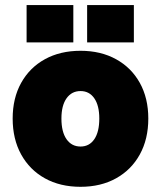

<svg xmlns="http://www.w3.org/2000/svg" viewBox="-20 -720 636 758"><path d="M324 -700H508.5V-552.5H324ZM85 -700H269.5V-552.5H85ZM30 -252Q30 -332.5 63.5 -392.8Q97 -453 157.2 -486.2Q217.5 -519.5 298 -519.5Q378 -519.5 438.2 -486.2Q498.5 -453 532 -392.8Q565.5 -332.5 565.5 -252Q565.5 -171 532 -110.2Q498.5 -49.5 438.2 -16Q378 17.5 298 17.5Q217.5 17.5 157.2 -16Q97 -49.5 63.5 -110.2Q30 -171 30 -252ZM372 -252Q372 -303.5 352.2 -332Q332.5 -360.5 298 -360.5Q263 -360.5 242.8 -332Q222.5 -303.5 222.5 -252Q222.5 -199 242.8 -170.2Q263 -141.5 298 -141.5Q332.5 -141.5 352.2 -170.2Q372 -199 372 -252Z"/></svg>

Font: Overused Grotesk Black
Style: Regular
Weight: 900
Version: Version 0.004